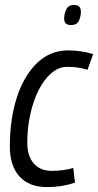

<svg xmlns="http://www.w3.org/2000/svg" viewBox="-20 -751 399 781"><path d="M171 10Q98 10 59 -33.5Q20 -77 20 -155Q20 -266 48.5 -354.5Q77 -443 130.5 -494.5Q184 -546 257 -546Q310 -546 359 -531L336 -467Q314 -474 294.5 -476.5Q275 -479 254 -479Q219 -479 189.5 -454Q160 -429 138 -386Q116 -343 103.5 -287.5Q91 -232 91 -171Q91 -116 117.5 -86Q144 -56 190 -56Q215 -56 236.5 -59Q258 -62 278 -68L285 -8Q262 0 232.5 5Q203 10 171 10ZM269 -649Q241 -649 241 -675Q241 -696 250 -713.5Q259 -731 281 -731Q309 -731 309 -703Q309 -683 300.5 -666Q292 -649 269 -649Z"/></svg>

Font: Georama SemiCondensed
Style: Italic
Weight: 400
Width: 4
Italic angle: -9°
Designer: Jean-Baptiste Levee
Foundry: Production Type
Version: Version 1.000